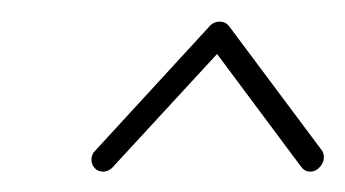

<svg xmlns="http://www.w3.org/2000/svg" viewBox="-20 -539 327 182"><path d="M188.1 -518.5Q193 -518.5 196.1 -515.2Q199.3 -511.9 199.3 -507.4Q199.3 -502.2 195.6 -498.5L87 -380.7Q85.6 -378.9 83 -377.6Q80.4 -376.3 77.8 -376.3Q73 -376.3 69.8 -379.6Q66.7 -383 66.7 -387.4Q66.7 -393 70.4 -396.3L178.9 -514.4Q183 -518.5 188.1 -518.5ZM175.2 -506.7Q175.6 -511.5 179.4 -515Q183.3 -518.5 188.1 -518.5Q193.7 -518.5 197 -514.4L285.2 -396.3Q287 -393.7 287 -390Q287 -384.8 283.1 -380.6Q279.3 -376.3 274.1 -376.3Q268.9 -376.3 265.6 -380.7L177.8 -498.5Q175.2 -501.5 175.2 -506.7Z"/></svg>

Font: 26F Galaxy Sans Thin
Style: Italic
Weight: 100
Italic angle: -4.99998°
Designer: C₂₉H₂₅N₃O₅
Version: Version 1.200